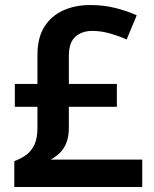

<svg xmlns="http://www.w3.org/2000/svg" viewBox="-20 -744 612 764"><path d="M339 -724Q393 -724 440 -712Q487 -700 524 -683L484 -587Q452 -601 417 -611Q382 -621 347 -621Q306 -621 280 -598Q254 -575 254 -521V-410H445V-319H254V-236Q254 -199 243.5 -174Q233 -149 216.5 -134Q200 -119 182 -109H546V0H37V-103Q65 -113 85.5 -128.5Q106 -144 117.5 -169.5Q129 -195 129 -235V-319H39V-410H129V-525Q129 -594 156.5 -637.5Q184 -681 231.5 -702.5Q279 -724 339 -724Z"/></svg>

Font: Noto Sans Cham SemiBold
Style: Regular
Weight: 600
Version: Version 2.002